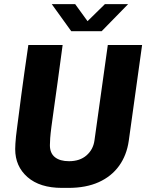

<svg xmlns="http://www.w3.org/2000/svg" viewBox="-20 -905 723 935"><path d="M282 10Q174 10 114 -42.5Q54 -95 54 -179Q54 -191 55 -206Q56 -221 58 -241.5Q60 -262 64 -290Q68 -318 72.5 -355Q77 -392 83.5 -440.5Q90 -489 98.5 -550Q107 -611 118 -686H285Q271 -581 260.5 -504.5Q250 -428 242.5 -375.5Q235 -323 230.5 -288.5Q226 -254 224.5 -233Q223 -212 223 -198Q223 -159 247.5 -139.5Q272 -120 316 -120Q369 -120 401.5 -148.5Q434 -177 440 -221L505 -686H672L607 -219Q597 -149 560 -97.5Q523 -46 461 -18Q399 10 313 10ZM327 -753 232 -885H346L420 -783H387L491 -885H604L475 -753Z"/></svg>

Font: Chivo Medium
Style: Bold Italic
Weight: 700
Italic angle: -8.05°
Version: Version 2.002